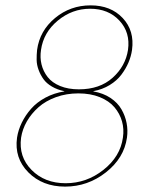

<svg xmlns="http://www.w3.org/2000/svg" viewBox="-20 -690 562 720"><path d="M319.8 -669.9Q395.5 -669.9 440.2 -622.3Q484.9 -574.7 475.1 -502.9Q471.7 -479 461.9 -455.8Q452.1 -432.6 435.3 -410.2Q418.5 -387.7 391.4 -371.1Q364.3 -354.5 330.1 -348.1V-347.2Q367.2 -340.8 394.3 -322.8Q421.4 -304.7 435.5 -280Q449.7 -255.4 454.8 -228.3Q460 -201.2 456.1 -173.8Q445.3 -97.2 377.2 -43.7Q309.1 9.8 224.1 9.8Q139.2 9.8 86.2 -43.7Q33.2 -97.2 43.9 -173.8Q48.3 -202.6 61.8 -230.2Q75.2 -257.8 96.7 -282.2Q118.2 -306.6 150.6 -324Q183.1 -341.3 221.2 -347.2V-348.1Q194.8 -353.5 174.6 -365.5Q154.3 -377.4 143.1 -393.1Q131.8 -408.7 124.8 -427.7Q117.7 -446.8 117.4 -465.6Q117.2 -484.4 119.1 -502.9Q128.9 -574.7 186.3 -622.3Q243.7 -669.9 319.8 -669.9ZM59.1 -173.8Q49.3 -102.5 98.4 -52.7Q147.5 -2.9 226.1 -2.9Q304.7 -2.9 367.9 -53Q431.2 -103 440.9 -173.8Q445.8 -205.6 437.5 -234.9Q429.2 -264.2 409.2 -287.8Q389.2 -311.5 354.2 -325.7Q319.3 -339.8 273.9 -339.8Q229 -339.8 189.9 -325.7Q150.9 -311.5 124.3 -287.8Q97.7 -264.2 80.8 -234.9Q64 -205.6 59.1 -173.8ZM133.8 -502.9Q129.4 -474.6 135.7 -448.5Q142.1 -422.4 158.7 -401.1Q175.3 -379.9 205.6 -367.4Q235.8 -355 275.9 -355Q354 -355 402.3 -398.4Q450.7 -441.9 460 -502.9Q469.2 -567.9 428 -612.5Q386.7 -657.2 317.9 -657.2Q250.5 -657.2 196.8 -612.8Q143.1 -568.4 133.8 -502.9Z"/></svg>

Font: Human Sans Thin
Style: Italic
Weight: 100
Italic angle: -8°
Designer: Tim Radville
Foundry: Continuum
Version: Version 1.000;FEAKit 1.0